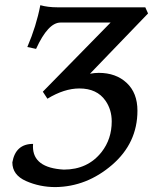

<svg xmlns="http://www.w3.org/2000/svg" viewBox="-20 -722 624 751"><path d="M196.8 9.8Q135.3 9.8 81.8 -13.9Q28.3 -37.6 28.3 -86.9Q41 -159.2 109.4 -159.2L108.9 -148.9Q108.9 -65.4 229.5 -58.6Q323.2 -58.6 377.4 -127.4Q417 -178.2 417 -247.1Q417 -293 392.6 -328.1Q359.4 -376 290.5 -376Q231.4 -376 165.5 -335.9L147.5 -363.3L412.6 -633.8H216.8Q168 -633.8 121.1 -530.8L86.9 -538.1Q122.1 -620.1 137.7 -701.7Q167 -693.4 204.6 -693.4H548.3L559.1 -669.4L332 -433.6Q350.1 -437 366.2 -437Q433.6 -437 475.6 -397.7Q517.6 -358.4 517.6 -289.1Q517.6 -162.6 418.5 -77.1Q319.3 8.3 196.8 9.8Z"/></svg>

Font: Kelvinch
Style: Italic
Weight: 400
Italic angle: -10°
Designer: Paul James Miller
Foundry: High-Logic / Made with FontCreator
Version: Version 3.40;July 22, 2017;FontCreator 11.0.0.2388 64-bit